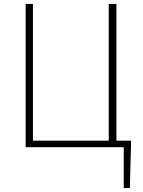

<svg xmlns="http://www.w3.org/2000/svg" viewBox="-20 -746 724 973"><path d="M607 207V0H110V-726H147V-33H531V-726H570V-33H644V-13L638 207Z"/></svg>

Font: Noto Sans TC Thin
Style: Regular
Weight: 100
Designer: Ryoko NISHIZUKA 西塚涼子 (kana, bopomofo & ideographs); Paul D. Hunt (Latin, Greek & Cyrillic); Sandoll Communications 산돌커뮤니
Foundry: Adobe
Version: Version 2.004-H2;hotconv 1.0.118;makeotfexe 2.5.65603